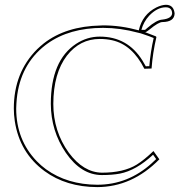

<svg xmlns="http://www.w3.org/2000/svg" viewBox="-20 -763 741 793"><path d="M665 -743.2Q694.3 -743.2 700.2 -713.9Q700.7 -710 701.2 -707Q699.7 -672.4 650.9 -671.9Q634.8 -671.9 597.7 -641.1Q584.5 -630.4 579.6 -629.9Q624 -613.3 624 -612.8L626 -609.9Q610.8 -544.9 606 -480L576.2 -479Q526.4 -578.1 443.4 -596.7Q419.4 -602.1 392.1 -602.1Q310.1 -602.1 256.3 -533.2Q200.7 -460.4 200.2 -334Q200.2 -220.7 264.2 -132.3Q324.7 -50.8 400.9 -49.8Q490.2 -49.8 544.4 -83Q575.7 -102.5 613.8 -139.2L638.2 -105Q525.9 9.3 381.8 9.8Q253.4 9.3 164.1 -56.2Q61 -131.8 41 -263.2Q37.1 -289.6 37.1 -314.9Q37.1 -463.4 133.3 -559.6Q147 -572.8 161.1 -584Q252 -654.8 396 -657.7Q400.9 -657.7 405.8 -658.2Q478.5 -658.2 553.2 -637.7Q567.9 -703.1 626 -732.4Q647.5 -742.7 665 -743.2ZM560.5 -625.5 550.3 -627.9Q476.6 -647.9 405.8 -647.9Q266.1 -647.9 174.8 -582Q170.4 -578.6 167 -576.2Q63.5 -495.6 49.3 -355Q47.4 -335 46.9 -314.9Q46.9 -185.5 131.8 -97.2Q149.9 -78.6 169.9 -64Q257.8 -0.5 381.8 0Q508.8 0 606.9 -88.9Q616.7 -97.7 625 -106L612.3 -124Q542.5 -59.1 475.1 -45.9Q443.8 -40 400.9 -40Q315.4 -40 252 -131.8Q190.4 -222.2 189.9 -334Q189.9 -513.2 294.4 -582Q339.8 -611.8 392.1 -611.8Q507.3 -611.8 568.8 -512.2Q575.7 -501 582 -489.3L596.7 -489.7Q601.6 -548.8 614.7 -606Q597.2 -613.3 576.7 -620.1ZM564 -639.6H579.1Q581.1 -640.6 588.4 -647.5Q627.4 -681.2 650.9 -682.1Q688.5 -686.5 690.9 -707Q690.9 -728.5 671.4 -732.4Q668.5 -732.9 665 -732.9Q629.4 -732.9 596.2 -698.2Q572.8 -672.9 564 -639.6Z"/></svg>

Font: Linux Biolinum Outline O
Style: Bold
Weight: 700
Designer: Philipp H. Poll
Foundry: Philipp H. Poll
Version: Version 0.9.2